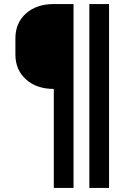

<svg xmlns="http://www.w3.org/2000/svg" viewBox="-20 -750 640 950"><path d="M246.2 180V-310Q161.2 -310 108.7 -357Q56.2 -404 56.2 -480V-560Q56.2 -637 108.7 -683.5Q161.2 -730 246.2 -730H343.8V180ZM422.1 180V-730H519.6V180Z"/></svg>

Font: Atlassian Mono
Style: Regular
Weight: 400
Monospace: yes
Designer: Philipp Nurullin, Konstantin Bulenkov
Foundry: Modifications by Atlassian Pty Ltd, manufactured by JetBrains
Version: Version 2.304